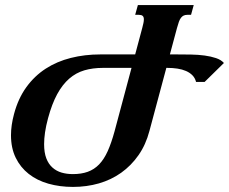

<svg xmlns="http://www.w3.org/2000/svg" viewBox="-20 -736 915 767"><path d="M548.3 -624.5Q551.3 -635.7 553 -644Q554.7 -652.3 554.7 -658.7Q554.7 -668.5 549.8 -672.6Q544.9 -676.8 534.2 -676.8H520L530.8 -715.8H753.9L743.2 -676.8H728.5Q719.7 -676.8 713.6 -673.8Q707.5 -670.9 702.9 -664.8Q698.2 -658.7 694.6 -648.7Q690.9 -638.7 687 -624L658.7 -518.6H686.5Q714.4 -518.6 743.2 -518.1Q772 -517.6 797.4 -514.2Q822.8 -510.7 843 -503.9Q863.3 -497.1 874.5 -484.4L797.4 -408.7H763.2Q759.3 -424.3 748.8 -435.1Q738.3 -445.8 723.1 -452.4Q708 -459 689 -461.9Q669.9 -464.8 649.4 -464.8H644.5L577.1 -213.4Q562.5 -157.7 533.2 -116Q503.9 -74.2 464.1 -45.9Q424.3 -17.6 375.2 -3.4Q326.2 10.7 271.5 10.7Q218.8 10.7 173.3 -2.2Q127.9 -15.1 94.7 -41.3Q61.5 -67.4 42.7 -106Q23.9 -144.5 23.9 -195.8Q23.9 -235.4 36.1 -280.8Q52.7 -342.8 85.2 -387.7Q117.7 -432.6 162.6 -461.7Q207.5 -490.7 262.9 -504.6Q318.4 -518.6 380.9 -518.6H520ZM171.9 -263.7Q163.6 -232.9 159.9 -207.3Q156.2 -181.6 156.2 -160.2Q156.2 -126.5 165 -103.5Q173.8 -80.6 189.5 -66.7Q205.1 -52.7 225.8 -46.6Q246.6 -40.5 271 -40.5Q305.2 -40.5 330.8 -49.8Q356.4 -59.1 376 -79.3Q395.5 -99.6 410.2 -132.1Q424.8 -164.6 437.5 -210.9L505.4 -464.8H390.6Q350.6 -464.8 317.1 -455.1Q283.7 -445.3 256.6 -421.9Q229.5 -398.4 208.5 -359.9Q187.5 -321.3 171.9 -263.7Z"/></svg>

Font: Arian AMU Serif
Style: Bold Italic
Weight: 700
Italic angle: -15°
Designer: Ruben Hakobyan (Tarumian)
Foundry: Ruben Hakobyan (Tarumian)
Version: Version 1.002